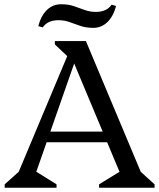

<svg xmlns="http://www.w3.org/2000/svg" viewBox="-20 -883 749 903"><path d="M2 0V-16L88 -93L42 -13L326 -690H384L668 -13L621 -94L707 -16V0H446V-16L576 -96L568 -13L306 -639H348L129 -13L116 -97L246 -16V0ZM172 -214V-264H518V-214ZM307 -609 238 -674V-690H343ZM419 -752Q385 -752 358.5 -761Q332 -770 307.5 -779Q283 -788 255 -788Q204 -788 181 -754L160 -760Q173 -810 201 -836.5Q229 -863 267 -863Q302 -863 328 -854Q354 -845 378.5 -836Q403 -827 431 -827Q482 -827 505 -861L526 -855Q513 -806 485 -779Q457 -752 419 -752Z"/></svg>

Font: Platypi Light Light
Style: Regular
Weight: 300
Version: Version 1.200